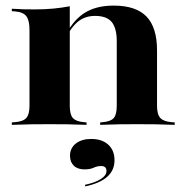

<svg xmlns="http://www.w3.org/2000/svg" viewBox="-20 -450 675 692"><path d="M158.9 -2.4Q121.8 -2.4 93.1 -2Q64.5 -1.6 22.6 0V-8.9L33.9 -9.7Q63.7 -12.1 75 -25Q86.3 -37.9 86.3 -68.5V-209.7H231.5V-68.5Q231.5 -37.1 242.7 -24.6Q254 -12.1 282.3 -9.7L291.9 -8.9V0Q251.6 -1.6 223.4 -2Q195.2 -2.4 158.9 -2.4ZM86.3 -209.7V-341.9Q86.3 -376.6 75 -391.5Q63.7 -406.5 33.9 -408.9L22.6 -409.7V-418.5Q48.4 -416.9 65.3 -416.5Q82.3 -416.1 104.8 -416.1Q141.9 -416.1 171.8 -419Q201.6 -421.8 231.5 -427.4V-418.5V-209.7ZM400.8 -209.7V-301.6Q400.8 -348.4 382.7 -370.6Q364.5 -392.7 322.6 -392.7Q287.1 -392.7 261.7 -372.6Q236.3 -352.4 212.9 -305.6L209.7 -310.5Q239.5 -373.4 281.9 -401.6Q324.2 -429.8 389.5 -429.8Q470.2 -429.8 508.1 -390.3Q546 -350.8 546 -268.5V-209.7ZM473.4 -2.4Q437.1 -2.4 409.7 -2Q382.3 -1.6 341.1 0V-8.9L350.8 -9.7Q379 -12.1 389.9 -24.6Q400.8 -37.1 400.8 -68.5V-209.7H546V-68.5Q546 -37.9 557.7 -25Q569.4 -12.1 598.4 -9.7L609.7 -8.9V0Q569.4 -1.6 540.3 -2Q511.3 -2.4 473.4 -2.4ZM287.1 221.8 286.3 216.1Q323.4 208.1 343.5 195.2Q363.7 182.3 363.7 166.1Q363.7 148.4 344.4 148.4Q330.6 148.4 317.7 154.4Q304.8 160.5 284.7 160.5Q259.7 160.5 246 147.2Q232.3 133.9 232.3 111.3Q232.3 83.9 253.2 67.3Q274.2 50.8 308.9 50.8Q347.6 50.8 370.2 71.4Q392.7 91.9 392.7 127.4Q392.7 163.7 366.5 187.1Q340.3 210.5 287.1 221.8Z"/></svg>

Font: Playfair 144pt SemiExpanded Black
Style: Regular
Weight: 900
Width: 6
Designer: Claus Eggers Sørensen
Foundry: Claus Eggers Sørensen
Version: Version 2.203